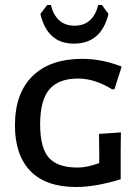

<svg xmlns="http://www.w3.org/2000/svg" viewBox="-20 -743 563 770"><path d="M389 -723 415 -687Q386 -568 276 -568Q170 -568 142 -687L169 -723H184Q205 -640 279 -640Q353 -640 374 -723ZM310 -507Q388 -507 468 -476L439 -385H429Q360 -428 293 -428Q215 -428 178 -384.5Q141 -341 141 -244Q141 -150 176 -110.5Q211 -71 291 -71Q329 -71 378 -89V-131L377 -206L465 -212L464 -146V-24Q362 7 286 7Q164 7 102 -57Q40 -121 40 -240Q40 -369 110.5 -438Q181 -507 310 -507Z"/></svg>

Font: Alegreya Sans SC Medium
Style: Regular
Weight: 500
Designer: Juan Pablo del Peral
Foundry: Huerta Tipografica
Version: Version 2.001;PS 002.001;hotconv 1.0.88;makeotf.lib2.5.64775